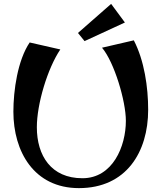

<svg xmlns="http://www.w3.org/2000/svg" viewBox="-20 -934 833 990"><path d="M387 36C631 36 744 -150 744 -368C744 -485 724 -622 670 -726L506 -688C569 -614 629 -413 629 -311C629 -179 561 -15 405 -15C244 -15 170 -131 170 -278C170 -398 225 -581 291 -679L133 -715C71 -623 49 -468 49 -358C49 -153 155 36 387 36ZM553 -914 382 -764 416 -722 624 -818Z"/></svg>

Font: Original Surfer
Style: Regular
Weight: 400
Designer: Astigmatic (AOETI)
Foundry: Astigmatic (AOETI)
Version: Version 1.001